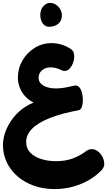

<svg xmlns="http://www.w3.org/2000/svg" viewBox="-20 -934 733 1314"><path d="M353.9 360Q276.9 360 212.1 337Q147.3 314 99.7 272.7Q52.1 231.3 26.1 176.4Q0.1 121.6 0.1 57.8Q0.1 7.2 24 -49.5Q47.9 -106.2 94.8 -155.3Q141.8 -204.3 210.1 -232.4Q176.1 -248.7 151.8 -275.4Q127.4 -302.1 114.9 -335.6Q102.3 -369 102.3 -402.2Q102.3 -465.4 133.2 -519.3Q164 -573.2 216.7 -606.1Q269.4 -638.9 334.9 -638.9Q368.2 -638.9 403 -628.1Q437.8 -617.3 465.9 -597.6Q483.9 -585.7 487.1 -561.1Q490.2 -536.4 482.2 -510.6Q474.2 -484.7 458.2 -466.5Q442.2 -448.3 420.9 -448.3Q411.2 -448.3 400.1 -454.1Q365 -472.9 323.4 -472.9Q302.8 -472.9 284.6 -463.9Q266.4 -455 255.3 -439.1Q244.1 -423.1 244.1 -400.9Q244.1 -378.4 260 -361.8Q275.9 -345.1 304.3 -336.7Q332.8 -328.2 368.4 -328.9Q396 -329.3 425.1 -334.5Q454.1 -339.7 486 -347.4Q507.8 -353 521.3 -338.3Q534.9 -323.6 541.2 -298.7Q547.6 -273.8 547.2 -247.4Q546.8 -221 539.8 -201.8Q532.9 -182.7 519.2 -179.9Q397.7 -157.4 317.6 -124.9Q237.4 -92.3 198.2 -51.7Q159 -11.1 159 37.3Q159 82.3 188.2 111.6Q217.3 140.9 264.1 155Q310.8 169.1 363 169.1Q429.1 169.1 479.2 149.9Q529.3 130.7 564.8 103.6Q585.6 86.6 607.9 86.6Q630.2 86.6 649.7 101.4Q669.1 116.2 680.8 138.7Q692.6 161.1 693.4 184.9Q694.2 208.8 678.3 226.8Q645.1 264.1 595.1 294.4Q545 324.7 483.7 342.3Q422.3 360 353.9 360ZM317.8 -750.9Q296 -750.9 282.2 -763.2Q268.4 -775.4 262 -793.7Q255.6 -811.9 255.6 -829.6Q255.6 -867.8 276.3 -890.9Q297.1 -914 320.6 -914Q346.3 -914 364.8 -900.8Q383.3 -887.7 393.5 -868.2Q403.7 -848.7 403.7 -830Q403.7 -790.6 378.1 -770.7Q352.4 -750.9 317.8 -750.9Z"/></svg>

Font: Playpen Sans Arabic
Style: Regular
Weight: 400
Designer: Azza Alameddine, Laura Meseguer, Veronika Burian, José Scaglione
Foundry: TypeTogether
Version: Version 2.000